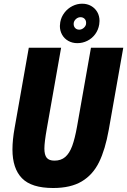

<svg xmlns="http://www.w3.org/2000/svg" viewBox="-20 -976 668 1010"><path d="M45.5 -189.5Q45.5 -240 57 -303.5L131.5 -725H301.5L226.5 -300.5Q213.5 -227.5 213.5 -194.5Q213.5 -161 225.8 -146Q238 -131 266.5 -131Q301 -131 323.2 -150.2Q345.5 -169.5 359.8 -208.2Q374 -247 385.5 -311.5L458.5 -725H628.5L552 -292.5Q533.5 -189 501 -122.8Q468.5 -56.5 410.2 -21.8Q352 13 259.5 13Q145.5 13 95.5 -38.5Q45.5 -90 45.5 -189.5ZM295 -839.5Q295 -845.5 297 -859.5Q302 -887 319 -909.2Q336 -931.5 360.8 -944Q385.5 -956.5 412 -956.5Q438.5 -956.5 459.2 -944.8Q480 -933 491.8 -912.5Q503.5 -892 503.5 -866Q503.5 -857 502 -848Q497.5 -819 480.8 -796.2Q464 -773.5 439.2 -761.2Q414.5 -749 387 -749Q360.5 -749 339.5 -760.8Q318.5 -772.5 306.8 -793.2Q295 -814 295 -839.5ZM432.5 -848.5Q433 -851 433 -856Q433 -869 424.8 -877.2Q416.5 -885.5 403.5 -885.5Q390.5 -885.5 380.2 -876.5Q370 -867.5 368 -856Q367.5 -854 367.5 -849.5Q367.5 -837 375.5 -828.5Q383.5 -820 397 -820Q409 -820 419.5 -828.5Q430 -837 432.5 -848.5Z"/></svg>

Font: JuliaMono Black
Style: Italic
Weight: 900
Italic angle: -9°
Monospace: yes
Designer: cormullion
Foundry: corm
Version: Version 0.057; ttfautohint (v1.8.4)